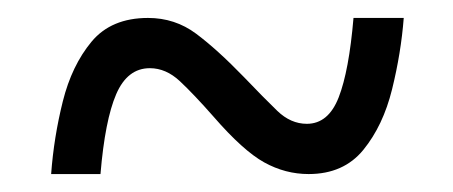

<svg xmlns="http://www.w3.org/2000/svg" viewBox="-20 -464 505 214"><path d="M37 -270Q40 -311 50 -351Q60 -391 82 -417.5Q104 -444 145 -444Q175 -444 198.5 -426.5Q222 -409 252 -378Q274 -355 289 -340.5Q304 -326 322 -326Q346 -326 357.5 -355.5Q369 -385 374 -444H430Q427 -405 417 -364.5Q407 -324 385 -297Q363 -270 324 -270Q298 -270 274.5 -283Q251 -296 218 -334Q196 -359 180.5 -373.5Q165 -388 147 -388Q122 -388 109.5 -359Q97 -330 92 -270Z"/></svg>

Font: Noto Serif Georgian Condensed
Style: Regular
Weight: 400
Width: 3
Designer: Monotype Design Team, Akaki Razmadze
Foundry: Google LLC
Version: Version 2.003; ttfautohint (v1.8.4.7-5d5b)